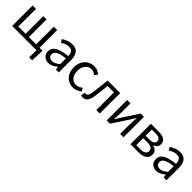

<svg xmlns="http://www.w3.org/2000/svg" viewBox="333 -1986 3607 3607"><g transform="rotate(45 2136.0 -182.5)"><path d="M736 192V0H92V-543H182V-74H375V-543H462V-74H655V-543H745V-74H824V-17L814 192Z M1062 13Q994 13 949 -27.5Q904 -68 904 -141Q904 -230 984 -277.5Q1064 -325 1237 -344Q1237 -379 1227.5 -410.5Q1218 -442 1194 -461.5Q1170 -481 1125 -481Q1078 -481 1036 -463Q994 -445 962 -423L927 -486Q964 -510 1019 -533.5Q1074 -557 1140 -557Q1240 -557 1284 -496Q1328 -435 1328 -334V0H1253L1245 -65H1242Q1203 -33 1157.5 -10Q1112 13 1062 13ZM1088 -61Q1127 -61 1162 -79Q1197 -97 1237 -132V-283Q1146 -273 1092 -254Q1038 -235 1015 -208.5Q992 -182 992 -147Q992 -101 1020 -81Q1048 -61 1088 -61Z M1714 13Q1642 13 1584.5 -20.5Q1527 -54 1493.5 -117.5Q1460 -181 1460 -271Q1460 -362 1496 -425.5Q1532 -489 1591.5 -523Q1651 -557 1721 -557Q1774 -557 1812.5 -538Q1851 -519 1879 -493L1833 -433Q1810 -454 1783.5 -467Q1757 -480 1725 -480Q1676 -480 1637 -454Q1598 -428 1576 -381Q1554 -334 1554 -271Q1554 -209 1575 -162Q1596 -115 1634 -89Q1672 -63 1722 -63Q1760 -63 1792.5 -79Q1825 -95 1850 -117L1890 -55Q1853 -24 1808 -5.5Q1763 13 1714 13Z M1979 13Q1963 13 1952 11Q1941 9 1929 5L1946 -79Q1952 -78 1958 -76.5Q1964 -75 1971 -75Q2000 -75 2018.5 -102.5Q2037 -130 2044 -190Q2055 -279 2065.5 -367Q2076 -455 2086 -543H2419V0H2327V-469H2158Q2149 -394 2140.5 -318.5Q2132 -243 2122 -167Q2098 13 1979 13Z M2603 0V-543H2692V-316Q2692 -273 2689 -221Q2686 -169 2683 -116H2687Q2703 -141 2723.5 -174Q2744 -207 2759 -232L2965 -543H3050V0H2961V-227Q2961 -271 2964 -323Q2967 -375 2971 -428H2966Q2950 -403 2929.5 -369.5Q2909 -336 2894 -311L2688 0Z M3234 0V-543H3442Q3532 -543 3587 -511Q3642 -479 3642 -405Q3642 -360 3618 -331Q3594 -302 3552 -289V-285Q3599 -275 3632.5 -244.5Q3666 -214 3666 -155Q3666 -101 3638.5 -67Q3611 -33 3563 -16.5Q3515 0 3452 0ZM3324 -65H3441Q3509 -65 3542.5 -90Q3576 -115 3576 -161Q3576 -202 3540.5 -226Q3505 -250 3436 -250H3324ZM3324 -315H3427Q3495 -315 3524 -337.5Q3553 -360 3553 -397Q3553 -435 3525 -456.5Q3497 -478 3433 -478H3324Z M3926 13Q3858 13 3813 -27.5Q3768 -68 3768 -141Q3768 -230 3848 -277.5Q3928 -325 4101 -344Q4101 -379 4091.5 -410.5Q4082 -442 4058 -461.5Q4034 -481 3989 -481Q3942 -481 3900 -463Q3858 -445 3826 -423L3791 -486Q3828 -510 3883 -533.5Q3938 -557 4004 -557Q4104 -557 4148 -496Q4192 -435 4192 -334V0H4117L4109 -65H4106Q4067 -33 4021.5 -10Q3976 13 3926 13ZM3952 -61Q3991 -61 4026 -79Q4061 -97 4101 -132V-283Q4010 -273 3956 -254Q3902 -235 3879 -208.5Q3856 -182 3856 -147Q3856 -101 3884 -81Q3912 -61 3952 -61Z"/></g></svg>

Font: Chocolate Classical Sans
Style: Regular
Weight: 400
Designer: 田海東、宇文滿月
Foundry: Moonlit Owen
Version: Version 1.001